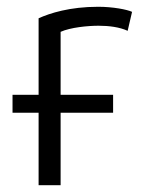

<svg xmlns="http://www.w3.org/2000/svg" viewBox="-20 -547 422 567"><path d="M17 -267V-214H94V0H159V-214H314V-267H159V-453C188 -466 239 -471 271 -471C302 -471 333 -467 357 -456L370 -512C355 -519 313 -527 270 -527C186 -527 127 -508 94 -493V-267Z"/></svg>

Font: Repo Light
Style: Regular
Weight: 300
Designer: Stefan Peev
Foundry: Context Ltd
Version: Version 001.502